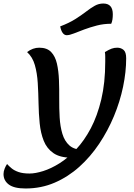

<svg xmlns="http://www.w3.org/2000/svg" viewBox="-78 -871 764 1091"><path d="M67 200Q2 200 -28 177.5Q-58 155 -58 118Q-58 103 -51.5 87Q-45 71 -38 61Q-27 73 -12 85.5Q3 98 27.5 106.5Q52 115 90 115Q123 115 167.5 101Q212 87 260 57Q308 27 354.5 -22.5Q401 -72 438 -142Q475 -212 497.5 -306Q520 -400 520 -520Q520 -532 520 -548.5Q520 -565 518 -575Q541 -589 556 -594.5Q571 -600 588 -600Q609 -600 624 -587.5Q639 -575 639 -540Q639 -463 621.5 -378.5Q604 -294 569.5 -211Q535 -128 485.5 -54Q436 20 372.5 77Q309 134 232.5 167Q156 200 67 200ZM328 25Q263 25 225.5 -1Q188 -27 170.5 -71Q153 -115 147.5 -170Q142 -225 141 -284Q140 -343 136.5 -399.5Q133 -456 120 -501.5Q107 -547 76 -575Q108 -600 145 -600Q189 -600 212.5 -575.5Q236 -551 245.5 -509.5Q255 -468 257 -416.5Q259 -365 258.5 -310Q258 -255 261 -203.5Q264 -152 276.5 -110.5Q289 -69 316.5 -44.5Q344 -20 393 -20ZM301 -671Q288 -671 278.5 -683.5Q269 -696 264 -721Q314 -740 349 -762Q384 -784 410.5 -804.5Q437 -825 460 -838Q483 -851 509 -851Q563 -851 563 -790Q563 -774 561 -760.5Q559 -747 554 -736Q511 -736 472.5 -726Q434 -716 400.5 -703.5Q367 -691 342 -681Q317 -671 301 -671Z"/></svg>

Font: Lemonada
Style: Regular
Weight: 400
Designer: Mohamed Gaber (Arabic), Eduardo Tunni (Latin)
Foundry: Kief Type Foundry
Version: Version 4.005